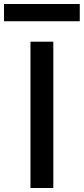

<svg xmlns="http://www.w3.org/2000/svg" viewBox="-58 -938 418 958"><path d="M94 0V-730H208V0ZM-38 -832V-918H340V-832Z"/></svg>

Font: M PLUS 1 Medium
Style: Regular
Weight: 500
Designer: Coji Morishita
Foundry: UNDERFOREST DESIGN
Version: Version 1.001